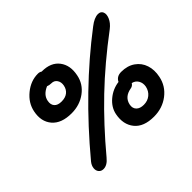

<svg xmlns="http://www.w3.org/2000/svg" viewBox="-152 -971 1245 1245"><g transform="rotate(-45 471.0 -348.5)"><path d="M279.8 -380.9Q187 -380.9 143.6 -431.6Q100.1 -482.4 116.2 -562Q128.9 -626.5 184.8 -672.1Q240.7 -717.8 306.2 -717.8Q322.3 -717.8 333 -710H335.9Q417.5 -710 456.3 -658.9Q495.1 -607.9 479 -529.8Q466.3 -463.4 410.4 -422.1Q354.5 -380.9 279.8 -380.9ZM170.9 21Q149.9 21 138.2 6.8Q126.5 -7.3 128.7 -29.1Q130.9 -50.8 147.9 -71.8Q444.3 -427.7 776.9 -681.2Q821.3 -715.8 855 -715.8Q879.9 -715.8 888.4 -695.8Q897 -675.8 884.3 -646.2Q871.6 -616.7 840.8 -592.8Q660.6 -457.5 517.8 -320.6Q375 -183.6 236.8 -18.1Q205.1 21 170.9 21ZM227.1 -547.9Q221.2 -517.6 236.8 -499.3Q252.4 -481 288.1 -481Q322.8 -481 344 -497.6Q365.2 -514.2 371.1 -543.9Q376.5 -571.8 363.3 -591.8Q350.1 -611.8 324.2 -611.8Q305.2 -611.8 291 -618.2Q235.4 -594.2 227.1 -547.9ZM642.1 12.2Q548.3 12.2 505.9 -40.3Q463.4 -92.8 479 -173.8Q489.3 -226.1 534.7 -264.4Q580.1 -302.7 638.2 -310.1Q654.8 -344.2 696.8 -344.2Q753.4 -344.2 792.2 -317.1Q831.1 -290 845.7 -245.1Q860.4 -200.2 849.1 -146Q835 -75.7 777.3 -31.7Q719.7 12.2 642.1 12.2ZM585.9 -154.8Q580.1 -125 597.7 -106.9Q615.2 -88.9 649.9 -88.9Q685.1 -88.9 710 -109.1Q734.9 -129.4 742.2 -163.1Q747.6 -192.9 734.1 -215.6Q720.7 -238.3 693.8 -244.1Q683.1 -226.6 664.1 -224.1Q597.7 -212.4 585.9 -154.8Z"/></g></svg>

Font: Shantell Sans Irregular
Style: Italic
Weight: 500
Italic angle: -11.31°
Designer: Stephen Nixon, Anya Danilova, Shantell Martin
Foundry: Arrow Type
Version: Version 1.006;[9816181b4]